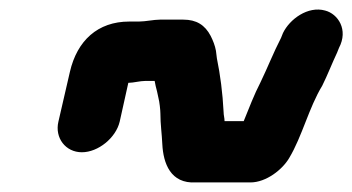

<svg xmlns="http://www.w3.org/2000/svg" viewBox="-20 -478 736 401"><path d="M230 -224 248 -305C259 -305 272 -309 284 -309H303C304 -302 306 -295 308 -287L311 -273C313 -266 315 -248 315 -241C315 -218 318 -199 319 -177C321 -137 336 -94 389 -97H503C536 -97 570 -124 584 -148C611 -193 625 -253 653 -299C664 -321 674 -347 684 -368L688 -378C708 -416 686 -449 659 -456C623 -466 585 -438 571 -409L567 -399C551 -368 539 -337 524 -306C511 -281 500 -252 489 -225H449C449 -232 447 -237 447 -244C445 -284 440 -322 433 -356L431 -372C429 -383 425 -393 420 -403C408 -426 390 -437 363 -437H314C301 -437 284 -433 270 -433H250C184 -433 141 -393 126 -328L102 -224C94 -190 117 -160 151 -160C185 -160 222 -190 230 -224Z"/></svg>

Font: Electronic
Style: SuThkIt
Weight: 900
Version: Version 1.011